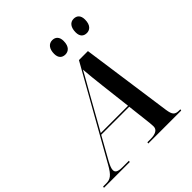

<svg xmlns="http://www.w3.org/2000/svg" viewBox="-302 -1101 1269 1269"><g transform="rotate(-45 332.5 -466.0)"><path d="M585 -803C611 -803 639 -821 639 -875C639 -914 619 -932 589 -932C555 -932 535 -904 535 -859C535 -821 554 -803 585 -803ZM384 -803C411 -803 439 -821 439 -875C439 -914 418 -932 389 -932C355 -932 334 -904 334 -859C334 -821 354 -803 384 -803ZM-59 0H182L184 -10H124C83 -10 65 -19 65 -41C65 -55 71 -72 87 -102L176 -261H438L458 -88C459 -79 460 -66 460 -55C460 -25 434 -10 385 -10H357L355 0H663L665 -10H656C615 -10 603 -22 595 -75L505 -714H421L68 -88C32 -24 10 -10 -28 -10H-57ZM306 -492C339 -551 374 -610 395 -651C398 -609 405 -542 412 -483L437 -271H182Z"/></g></svg>

Font: Noto Serif Display SemiBold
Style: Italic
Weight: 600
Italic angle: -12°
Designer: Monotype Design Team
Foundry: Monotype Imaging Inc.
Version: Version 2.009